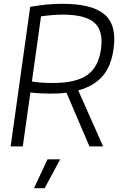

<svg xmlns="http://www.w3.org/2000/svg" viewBox="-20 -771 650 1011"><path d="M230 68H297L215 220H159ZM330 -283Q309 -280 287.5 -279Q266 -278 243 -278Q220 -278 193 -279.5Q166 -281 140 -284L100 0H36L139 -735Q183 -743 225.5 -747Q268 -751 308 -751Q466 -751 531 -694.5Q596 -638 578 -514Q566 -424 521 -371Q476 -318 392 -295L523 0H451ZM258 -334Q380 -334 439.5 -376Q499 -418 512 -514Q525 -608 477.5 -651Q430 -694 310 -694Q284 -694 254 -691.5Q224 -689 196 -685L148 -342Q168 -338 198 -336Q228 -334 258 -334Z"/></svg>

Font: Plata Sans Light
Style: Italic
Weight: 300
Italic angle: -8°
Designer: Pablo Impallari, Andres Torresi, & Cristiano Sobral
Foundry: Pablo Impallari, Andres Torresi, & Cristiano Sobral
Version: Version 1.00;December 28, 2019;FontCreator 12.0.0.2547 64-bi